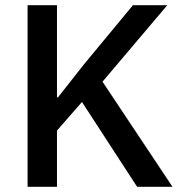

<svg xmlns="http://www.w3.org/2000/svg" viewBox="-20 -718 700 738"><path d="M295 -326 199 -216V0H86V-698H199V-344H203L303 -471L491 -698H623L374 -404L643 0H507Z"/></svg>

Font: IBM Plex Sans Arabic Medium
Style: Regular
Weight: 500
Designer: Mike Abbink, Paul van der Laan, Pieter van Rosmalen, Wael Morcos, Khajak Apelian
Foundry: Bold Monday
Version: Version 1.1